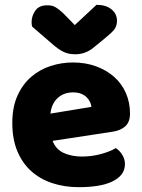

<svg xmlns="http://www.w3.org/2000/svg" viewBox="-20 -760 589 796"><path d="M198 -176Q212 -140 245 -125.5Q278 -111 319 -111Q361 -111 399 -121.5Q437 -132 460 -146Q476 -136 487 -118Q498 -100 498 -80Q498 -55 484 -37Q470 -19 444.5 -7Q419 5 384 10.5Q349 16 307 16Q248 16 197.5 -0.5Q147 -17 110 -50Q73 -83 52 -133Q31 -183 31 -250Q31 -316 52.5 -363.5Q74 -411 109.5 -441.5Q145 -472 190 -486.5Q235 -501 282 -501Q335 -501 378.5 -485Q422 -469 453.5 -441Q485 -413 502 -374Q519 -335 519 -289Q519 -255 500 -237Q481 -219 447 -214ZM283 -377Q245 -377 219.5 -354Q194 -331 189 -289L359 -317Q358 -327 353 -337.5Q348 -348 339 -357Q330 -366 316 -371.5Q302 -377 283 -377ZM290 -656 380 -740Q419 -740 442 -721.5Q465 -703 465 -674Q465 -652 453.5 -637.5Q442 -623 417 -603L372 -566Q352 -549 332.5 -542Q313 -535 293 -535Q279 -535 268 -537Q257 -539 245.5 -544Q234 -549 220 -559Q206 -569 187 -586L113 -650Q112 -655 111.5 -659Q111 -663 111 -668Q111 -694 126.5 -716Q142 -738 175 -738Q185 -738 193.5 -736.5Q202 -735 211 -729.5Q220 -724 231 -715Q242 -706 256 -691Z"/></svg>

Font: Baloo 2 ExtraBold
Style: Regular
Weight: 800
Designer: Sarang Kulkarni and Ek Type
Foundry: Ek Type
Version: Version 1.640;hotconv 1.0.111;makeotfexe 2.5.65597; ttfautoh